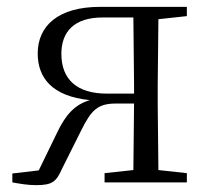

<svg xmlns="http://www.w3.org/2000/svg" viewBox="-20 -532 610 560"><path d="M285 0H525V-27L442 -36L440 -227V-285L442 -476L525 -485V-512H272C149 -512 90 -456 90 -376C90 -306 131 -251 242 -240C198 -227 171 -197 146 -144L93 -35L16 -26V0C38 4 61 8 85 8C133 8 144 -2 161 -40L217 -152C246 -210 264 -230 318 -230H371L369 -36L285 -27ZM371 -259H291C205 -259 159 -300 159 -375C159 -440 197 -481 279 -481H369L371 -285Z"/></svg>

Font: Noto Serif CJK SC Light
Style: Regular
Weight: 300
Designer: Ryoko NISHIZUKA 西塚涼子 (kana & ideographs); Frank Grießhammer (Latin, Greek & Cyrillic); Wenlong ZHANG 张文龙 (bopomofo); San
Foundry: Adobe
Version: Version 2.001;hotconv 1.1.0;makeotfexe 2.6.0